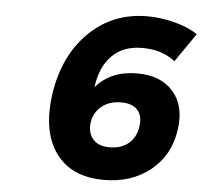

<svg xmlns="http://www.w3.org/2000/svg" viewBox="-51 -762 872 824"><g transform="rotate(5 384.5 -350.0)"><path d="M173.8 -339.8Q198.2 -507.3 300.8 -607.7Q403.3 -708 550.8 -708Q609.9 -708 669.4 -692.4Q729 -676.8 769 -649.9L683.1 -525.9Q627 -570.8 542 -570.8Q459.5 -570.8 411.1 -522Q362.8 -473.1 351.1 -384.8Q415.5 -460 528.8 -460Q632.3 -460 685.3 -398.2Q738.3 -336.4 723.1 -233.9Q707.5 -123.5 626.2 -57.9Q544.9 7.8 425.8 7.8Q285.2 7.8 218 -85.2Q150.9 -178.2 173.8 -339.8ZM348.1 -231.9Q342.8 -189.9 365.5 -161.9Q388.2 -133.8 439 -133.8Q487.8 -133.8 519.8 -160.4Q551.8 -187 558.1 -234.9Q564.9 -279.8 542 -304.9Q519 -330.1 471.2 -330.1Q420.4 -330.1 387.2 -302.7Q354 -275.4 348.1 -231.9Z"/></g></svg>

Font: Trueno
Style: Bold Italic
Weight: 700
Designer: Julieta Ulanovsky
Foundry: Julieta Ulanovsky
Version: Version 3.001b | FøM Fix